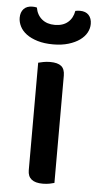

<svg xmlns="http://www.w3.org/2000/svg" viewBox="-66 -718 383 756"><g transform="rotate(5 125.5 -339.5)"><path d="M178 -1Q172 1 159.5 3.5Q147 6 132 6Q73 6 73 -42V-467Q80 -469 93 -471.5Q106 -474 120 -474Q150 -474 164 -462.5Q178 -451 178 -425ZM125 -621Q157 -621 176.5 -637.5Q196 -654 201 -683Q206 -684 210 -684.5Q214 -685 219 -685Q242 -685 254 -672Q266 -659 266 -637Q266 -619 257 -602.5Q248 -586 230 -573Q212 -560 185.5 -552Q159 -544 125 -544Q90 -544 63.5 -552Q37 -560 19.5 -573Q2 -586 -6.5 -603Q-15 -620 -15 -637Q-15 -659 -3 -672Q9 -685 32 -685Q37 -685 41 -684.5Q45 -684 49 -683Q54 -654 74 -637.5Q94 -621 125 -621Z"/></g></svg>

Font: Baloo Chettan 2 Medium
Style: Regular
Weight: 500
Designer: Maithili Shingre, Unnati Kotecha and Ek Type
Foundry: Ek Type
Version: Version 1.640;hotconv 1.0.111;makeotfexe 2.5.65597; ttfautoh